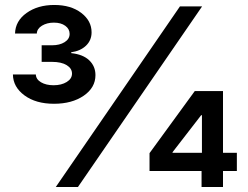

<svg xmlns="http://www.w3.org/2000/svg" viewBox="-20 -753 1000 773"><path d="M293.7 0H204.5L704.5 -727.3H793.7ZM877.8 0H791.5V-64.6H582V-136.4L764.2 -386.4H877.8V-137.8H933.6V-64.6H877.8ZM793 -137.8V-289.1H789.8L674.7 -140.3V-137.8ZM197.4 -335.2Q124.3 -335.2 78.5 -369Q32.7 -402.7 32 -453.1H124.3Q125 -433.6 145.2 -421.7Q165.5 -409.8 195.7 -409.8Q227.3 -409.8 248.6 -422.9Q269.9 -436.1 269.9 -456.7Q269.9 -477.6 248.4 -490.8Q226.9 -503.9 189.3 -503.9H147.7V-570.7H189.3Q220.2 -570.7 240.2 -583.3Q260.3 -595.9 260.3 -616.5Q260.3 -636.4 242.9 -649.1Q225.5 -661.9 196.7 -661.9Q169.4 -661.9 149.1 -649.7Q128.9 -637.4 128.2 -617.9H40.5Q41.9 -668.7 87 -700.8Q132.1 -733 198.5 -733Q265.3 -733 307 -701.2Q348.7 -669.4 348.7 -622.9Q348.7 -590.6 326.2 -569.1Q303.6 -547.6 266.7 -542.6V-539.1Q314.3 -534.1 339.3 -510.1Q364.3 -486.2 364.3 -450.6Q364.3 -400.2 317.1 -367.7Q269.9 -335.2 197.4 -335.2Z"/></svg>

Font: Linik Sans SemiBold
Style: Regular
Weight: 600
Designer: Rasmus Andersson (font), Cristiano Sobral (main changes)
Foundry: rsms
Version: Version 3.018;June 1, 2022;FontCreator 14.0.0.2814 64-bit; t